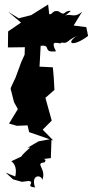

<svg xmlns="http://www.w3.org/2000/svg" viewBox="-20 -586 410 850"><path d="M294 -538C258 -540 273 -511 239 -536C199 -543 224 -508 175 -531C227 -493 176 -479 208 -436L193 -566L118 -519L63 -505L16 -534L73 -486L16 -447L15 -376L90 -377L89 -344L74 -311L49 -243L29 -200L27 -193L42 -134L59 -103L20 -39L55 -29L102 -31L109 -1L216 36L169 -12L209 -52L181 -153L221 -188L218 -242L214 -288L155 -291L160 -383C210 -390 165 -351 228 -359C194 -422 252 -383 252 -398C282 -392 270 -403 320 -427C268 -392 304 -377 370 -427L362 -466L306 -473L344 -535C305 -498 286 -537 260 -509ZM38 208 77 219 108 215C137 222 89 239 135 244C115 181 167 189 167 211C188 161 131 137 177 133C197 109 138 123 205 114L208 29L150 40L102 68L114 67C42 129 110 89 30 128C57 146 52 186 44 207C79 197 81 212 5 178Z"/></svg>

Font: Asimov Aggro
Style: Condensed
Weight: 500
Designer: Google
Version: Version 2.000980; 2014